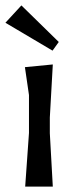

<svg xmlns="http://www.w3.org/2000/svg" viewBox="-35 -689 284 709"><path d="M58 0 72 -198V-338L57 -441L160 -451L149 -255V-197L160 0ZM182 -534 159 -502 -15 -605 44 -669Z"/></svg>

Font: Galdeano
Style: Regular
Weight: 400
Designer: Dario Manuel Muhafara
Foundry: Dario Manuel Muhafara
Version: Version 1.001